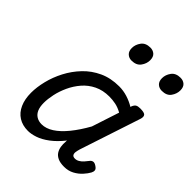

<svg xmlns="http://www.w3.org/2000/svg" viewBox="-224 -925 1071 1071"><g transform="rotate(45 311.5 -389.0)"><path d="M180 17Q137 17 106 -2.5Q75 -22 58.5 -59Q42 -96 42 -146Q42 -190 54.5 -241Q67 -292 92.5 -341Q118 -390 156.5 -430.5Q195 -471 247 -495Q299 -519 365 -519Q398 -519 430 -509Q462 -499 490 -482L491 -486Q498 -504 507.5 -509.5Q517 -515 535 -515Q567 -515 575 -505.5Q583 -496 577 -476L458 -115Q454 -102 452 -89Q450 -76 455 -67.5Q460 -59 475 -59Q488 -59 500 -66Q512 -73 522.5 -84.5Q533 -96 541 -107Q547 -116 557.5 -119Q568 -122 583 -112Q599 -102 600 -91.5Q601 -81 595 -70Q586 -53 567.5 -32.5Q549 -12 523 2Q497 16 464 16Q433 16 414 7Q395 -2 385.5 -17Q376 -32 373 -51Q370 -70 372 -90Q372 -93 372 -95.5Q372 -98 373 -100Q338 -56 303 -30Q268 -4 236.5 6.5Q205 17 180 17ZM132 -157Q132 -126 140.5 -105.5Q149 -85 166.5 -74Q184 -63 208 -63Q242 -63 277 -85.5Q312 -108 347 -151Q382 -194 415 -253L468 -415Q441 -430 416 -435Q391 -440 366 -440Q316 -440 277 -421Q238 -402 210.5 -370Q183 -338 165.5 -300Q148 -262 140 -224.5Q132 -187 132 -157ZM311 -669Q291 -669 277 -682Q263 -695 263 -720Q263 -747 280.5 -771Q298 -795 335 -795Q356 -795 370 -782.5Q384 -770 384 -744Q384 -717 366.5 -693Q349 -669 311 -669ZM550 -669Q529 -669 515 -682Q501 -695 501 -720Q501 -747 518.5 -771Q536 -795 573 -795Q594 -795 608 -782.5Q622 -770 622 -744Q622 -717 605 -693Q588 -669 550 -669Z"/></g></svg>

Font: Playwrite BE VLG
Style: Regular
Weight: 400
Designer: Veronika Burian, José Scaglione
Foundry: TypeTogether
Version: Version 1.002